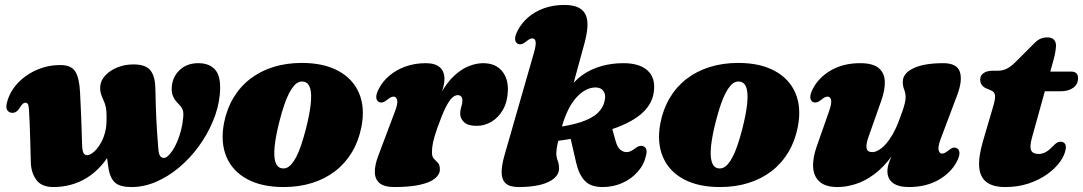

<svg xmlns="http://www.w3.org/2000/svg" viewBox="-20 -740 4372 775"><path d="M104.5 -84Q104 -99.5 103.5 -117.8Q103 -136 102.5 -156.8Q102 -177.5 101.2 -200Q100.5 -222.5 99.5 -246.8Q98.5 -271 97 -296.5Q96 -315 92.2 -320.2Q88.5 -325.5 83 -325.5Q78 -325.5 73.5 -322.2Q69 -319 63.5 -310.5Q54 -295 46.5 -289.8Q39 -284.5 29.5 -284.5Q17 -285 10 -294.2Q3 -303.5 7.5 -323.5Q14.5 -355 34 -382.8Q53.5 -410.5 82.5 -431.8Q111.5 -453 147.5 -465.2Q183.5 -477.5 223 -477.5Q267.5 -477.5 283.8 -451.5Q300 -425.5 303 -369.5Q304.5 -338 305.8 -310.2Q307 -282.5 308 -259Q309 -235.5 309.5 -215.8Q310 -196 310.5 -180.2Q311 -164.5 311.5 -153Q312.5 -129.5 317.5 -121.5Q322.5 -113.5 332 -113.5Q339 -113.5 349 -119.5Q359 -125.5 369.5 -137.5Q380 -149.5 389.2 -166.8Q398.5 -184 404.2 -206.2Q410 -228.5 410 -255.5Q410.5 -276 409.5 -289.5Q408.5 -303 405.5 -314.2Q402.5 -325.5 396.5 -338Q389.5 -354 386.5 -365Q383.5 -376 384.5 -391.5Q386.5 -415.5 405 -435.5Q423.5 -455.5 453.5 -467.8Q483.5 -480 519 -480Q567 -480 586.5 -456.8Q606 -433.5 607 -384Q607.5 -367.5 608 -347.5Q608.5 -327.5 609.2 -304.5Q610 -281.5 611.2 -255.5Q612.5 -229.5 614.5 -200.5Q616.5 -171.5 619 -139.5Q620.5 -120 625.8 -111.2Q631 -102.5 642 -102.5Q649 -102.5 658 -110.5Q667 -118.5 676.8 -133Q686.5 -147.5 695.2 -168Q704 -188.5 710.5 -213.2Q717 -238 719.5 -266.5Q721.5 -287.5 716.8 -298.5Q712 -309.5 699 -322Q684.5 -336 677.5 -354Q670.5 -372 674.5 -399Q680 -435 708.2 -460Q736.5 -485 780.5 -485Q828 -485 851 -455.5Q874 -426 867 -356Q861.5 -303 839.2 -250Q817 -197 782.2 -149.2Q747.5 -101.5 703.5 -64.5Q659.5 -27.5 610.2 -6.2Q561 15 510.5 15Q465.5 15 445.5 -2Q425.5 -19 418.5 -57Q416 -73 413.8 -89Q411.5 -105 410 -119.8Q408.5 -134.5 408 -145.5L437.5 -145Q416.5 -103 389.8 -72.8Q363 -42.5 331.8 -23Q300.5 -3.5 266 5.8Q231.5 15 195.5 15Q147.5 15 126.5 -14.2Q105.5 -43.5 104.5 -84Z M1198.5 -486Q1286 -486 1345 -454.2Q1404 -422.5 1429 -364.8Q1454 -307 1439 -228.5Q1428 -171.5 1401 -126.2Q1374 -81 1333.2 -49.5Q1292.5 -18 1239.8 -1.5Q1187 15 1124.5 15Q1037 15 978 -16.8Q919 -48.5 894.2 -106.5Q869.5 -164.5 884 -242.5Q895 -299.5 922 -344.8Q949 -390 989.8 -421.5Q1030.5 -453 1083.2 -469.5Q1136 -486 1198.5 -486ZM1115.5 -61Q1126.5 -58.5 1136.8 -62.5Q1147 -66.5 1157 -78Q1167 -89.5 1176.8 -108.5Q1186.5 -127.5 1196 -155.5Q1205.5 -183.5 1215 -220.5Q1230 -279.5 1234.2 -320.2Q1238.5 -361 1232 -383.5Q1225.5 -406 1207.5 -410Q1196.5 -412.5 1186.2 -408.5Q1176 -404.5 1166 -393Q1156 -381.5 1146.2 -362.5Q1136.5 -343.5 1127 -315.5Q1117.5 -287.5 1108 -250.5Q1093 -192 1088.8 -151Q1084.5 -110 1091.2 -87.5Q1098 -65 1115.5 -61Z M1509 -328.5Q1499.5 -333.5 1498.8 -347Q1498 -360.5 1509 -381.5Q1525 -412.5 1553 -435.8Q1581 -459 1618 -472Q1655 -485 1698.5 -485Q1736.5 -485 1755.2 -468.5Q1774 -452 1774 -421Q1774 -402.5 1767 -380Q1760 -357.5 1750.5 -333.2Q1741 -309 1733 -285Q1725 -261 1723.5 -239.5L1713.5 -243Q1732 -313.5 1758 -360.5Q1784 -407.5 1813.8 -434.8Q1843.5 -462 1873.5 -473.5Q1903.5 -485 1930 -485Q1979 -485 2005.5 -454.2Q2032 -423.5 2030 -373.5Q2028.5 -329 2010.2 -297.2Q1992 -265.5 1964 -248.8Q1936 -232 1904 -232Q1868 -232 1852.8 -247.2Q1837.5 -262.5 1837.5 -281Q1837.5 -295.5 1842 -308.8Q1846.5 -322 1846.5 -335Q1846.5 -345 1841.2 -350.5Q1836 -356 1828 -356Q1816.5 -356 1804.5 -344.8Q1792.5 -333.5 1778.2 -305Q1764 -276.5 1745.5 -224Q1733 -188.5 1728.2 -166.5Q1723.5 -144.5 1723.5 -126Q1723.5 -107.5 1731.5 -99.2Q1739.5 -91 1747.5 -82.8Q1755.5 -74.5 1755.5 -56Q1755.5 -35.5 1735.2 -19.2Q1715 -3 1674.2 6Q1633.5 15 1571 15Q1531 15 1512.2 -0.8Q1493.5 -16.5 1493 -45.2Q1492.5 -74 1507.5 -113L1574 -289.5Q1587 -323.5 1583 -336.8Q1579 -350 1569 -350Q1563.5 -350 1558 -347.5Q1552.5 -345 1544 -338Q1532 -328.5 1524.2 -326.8Q1516.5 -325 1509 -328.5Z M2134.5 -524.5 2016 -112Q2004.5 -72 2004.8 -43.5Q2005 -15 2021.2 0Q2037.5 15 2073 15Q2125 15 2161.5 5.8Q2198 -3.5 2217.2 -20.5Q2236.5 -37.5 2236.5 -60Q2236.5 -78 2231 -91.8Q2225.5 -105.5 2225.5 -122Q2225.5 -129 2227 -140Q2228.5 -151 2233.5 -171.8Q2238.5 -192.5 2248 -228.5Q2258.5 -266 2273 -295.5Q2287.5 -325 2305.5 -345.2Q2323.5 -365.5 2343.2 -376.2Q2363 -387 2384 -387Q2405 -387 2415.5 -373Q2426 -359 2421 -335Q2415.5 -305.5 2392.2 -283.5Q2369 -261.5 2322.8 -246.5Q2276.5 -231.5 2202 -223L2204 -167.5Q2340.5 -185 2429.8 -212Q2519 -239 2565.5 -277.8Q2612 -316.5 2619 -368Q2627 -424.5 2594.5 -454.8Q2562 -485 2496.5 -485Q2448.5 -485 2406.8 -473Q2365 -461 2331.8 -437.8Q2298.5 -414.5 2275.8 -379.8Q2253 -345 2243 -300L2271.5 -317.5L2339.5 -566.5Q2349 -602 2351 -630.2Q2353 -658.5 2344.8 -678.5Q2336.5 -698.5 2315.5 -709.2Q2294.5 -720 2258 -720Q2213.5 -720 2176.8 -707Q2140 -694 2112.8 -670.8Q2085.5 -647.5 2069.5 -616.5Q2058.5 -595.5 2059.2 -582Q2060 -568.5 2069.5 -563.5Q2077 -560 2084.8 -561.8Q2092.5 -563.5 2104.5 -573Q2113 -580 2118.5 -582.5Q2124 -585 2129.5 -585Q2139.5 -585 2142 -572Q2144.5 -559 2134.5 -524.5ZM2279 -199 2306 -82Q2317 -34.5 2341 -9.8Q2365 15 2412 15Q2455.5 15 2492.2 -1.5Q2529 -18 2554.5 -47Q2580 -76 2588 -113.5Q2592 -131 2587.8 -139.5Q2583.5 -148 2574.5 -150.5Q2568 -152.5 2560 -150.2Q2552 -148 2541.5 -139.5Q2534.5 -134 2526.2 -130Q2518 -126 2509.5 -126Q2495.5 -126 2483.8 -135.8Q2472 -145.5 2465 -170.5L2446.5 -237Z M2960 -486Q3047.5 -486 3106.5 -454.2Q3165.5 -422.5 3190.5 -364.8Q3215.5 -307 3200.5 -228.5Q3189.5 -171.5 3162.5 -126.2Q3135.5 -81 3094.8 -49.5Q3054 -18 3001.2 -1.5Q2948.5 15 2886 15Q2798.5 15 2739.5 -16.8Q2680.5 -48.5 2655.8 -106.5Q2631 -164.5 2645.5 -242.5Q2656.5 -299.5 2683.5 -344.8Q2710.5 -390 2751.2 -421.5Q2792 -453 2844.8 -469.5Q2897.5 -486 2960 -486ZM2877 -61Q2888 -58.5 2898.2 -62.5Q2908.5 -66.5 2918.5 -78Q2928.5 -89.5 2938.2 -108.5Q2948 -127.5 2957.5 -155.5Q2967 -183.5 2976.5 -220.5Q2991.5 -279.5 2995.8 -320.2Q3000 -361 2993.5 -383.5Q2987 -406 2969 -410Q2958 -412.5 2947.8 -408.5Q2937.5 -404.5 2927.5 -393Q2917.5 -381.5 2907.8 -362.5Q2898 -343.5 2888.5 -315.5Q2879 -287.5 2869.5 -250.5Q2854.5 -192 2850.2 -151Q2846 -110 2852.8 -87.5Q2859.5 -65 2877 -61Z M3842.5 -141.5Q3852 -136.5 3852.8 -123Q3853.5 -109.5 3842.5 -88.5Q3818.5 -42 3767.8 -13.5Q3717 15 3648.5 15Q3606.5 15 3584.2 -1.5Q3562 -18 3562 -49Q3562 -67.5 3570.8 -90Q3579.5 -112.5 3591 -136.8Q3602.5 -161 3612.2 -185Q3622 -209 3623.5 -230.5L3640.5 -226Q3614.5 -157.5 3580.5 -111Q3546.5 -64.5 3509 -36.8Q3471.5 -9 3433.5 3Q3395.5 15 3361 15Q3313 15 3288.8 -6.2Q3264.5 -27.5 3262.2 -64.8Q3260 -102 3277 -150L3326 -289.5Q3338 -323.5 3334.5 -336.8Q3331 -350 3321 -350Q3315.5 -350 3310 -347.5Q3304.5 -345 3296 -338Q3284 -328.5 3276.2 -326.8Q3268.5 -325 3261 -328.5Q3251.5 -333.5 3250.8 -347Q3250 -360.5 3261 -381.5Q3285 -428 3334.8 -456.5Q3384.5 -485 3452 -485Q3502.5 -485 3526.2 -465.8Q3550 -446.5 3551.5 -412Q3553 -377.5 3536.5 -331.5L3487.5 -192.5Q3475 -159.5 3477.8 -142.8Q3480.5 -126 3500.5 -126Q3513.5 -126 3527.8 -134.8Q3542 -143.5 3556 -159.2Q3570 -175 3582.8 -197Q3595.5 -219 3606 -246Q3615.5 -270 3622 -289Q3628.5 -308 3632 -322.5Q3635.5 -337 3635.5 -347.5Q3635.5 -364 3629.8 -378Q3624 -392 3624 -410Q3624 -444 3667 -464.5Q3710 -485 3787.5 -485Q3842.5 -485 3854.2 -450.5Q3866 -416 3844 -357L3777.5 -180.5Q3765 -147 3768.8 -133.5Q3772.5 -120 3782.5 -120Q3788 -120 3793.5 -122.8Q3799 -125.5 3807.5 -132Q3819.5 -142 3827.2 -143.8Q3835 -145.5 3842.5 -141.5Z M3980.5 -375 3960.5 -383.5Q3948 -389 3942.2 -398.2Q3936.5 -407.5 3936.5 -419Q3936.5 -435.5 3950.2 -445Q3964 -454.5 3987 -454.5H4008Q4028.5 -454.5 4045.2 -463.5Q4062 -472.5 4079 -489.5L4156 -566.5Q4168.5 -579 4180.8 -584Q4193 -589 4207.5 -589Q4225.5 -589 4234 -580Q4242.5 -571 4242.5 -556.5Q4242.5 -548 4240.2 -532.8Q4238 -517.5 4232.5 -498L4145 -182.5Q4135.5 -147.5 4142.2 -133Q4149 -118.5 4172.5 -118.5Q4187 -118.5 4200.5 -125.8Q4214 -133 4229.5 -149.5Q4239.5 -160 4246.5 -164Q4253.5 -168 4261.5 -168Q4271.5 -168 4277.8 -160.8Q4284 -153.5 4282 -140.5Q4278.5 -114.5 4259 -87.2Q4239.5 -60 4207 -36.8Q4174.5 -13.5 4131.5 0.8Q4088.5 15 4037.5 15Q3988.5 15 3962.2 -4.8Q3936 -24.5 3932.5 -65.2Q3929 -106 3947.5 -169.5L3988.5 -309Q3998.5 -342 3996.2 -355.8Q3994 -369.5 3980.5 -375ZM4162.5 -371.5 4187.5 -451H4304Q4331.5 -451 4331.5 -424.5Q4331.5 -400 4312.2 -385.8Q4293 -371.5 4260.5 -371.5Z"/></svg>

Font: Fraunces Wonky
Style: Italic
Weight: 900
Italic angle: -16°
Version: Version 1.000;[b76b70a41]